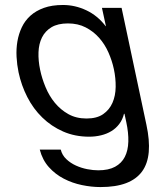

<svg xmlns="http://www.w3.org/2000/svg" viewBox="-20 -549 624 778"><path d="M330.6 -68.8Q372.6 -68.8 397.9 -86.4Q423.3 -104 435.8 -132.6Q448.2 -161.1 448.7 -196.8Q449.2 -232.4 441.4 -269Q434.1 -303.2 419.4 -336.4Q404.8 -369.6 381.6 -395.8Q358.4 -421.9 327.1 -438Q295.9 -454.1 255.4 -454.1Q214.4 -454.1 188.7 -438.7Q163.1 -423.3 150.1 -397.2Q137.2 -371.1 136 -337.2Q134.8 -303.2 142.6 -266.1Q149.9 -231 164.6 -195.8Q179.2 -160.6 202.1 -132.6Q225.1 -104.5 256.8 -86.7Q288.6 -68.8 330.6 -68.8ZM573.2 -43.9Q586.9 19.5 582.8 66.9Q578.6 114.3 555.7 145.8Q532.7 177.2 491 193.1Q449.2 209 387.2 209Q350.6 209 311.8 200.9Q272.9 192.9 238.5 175Q204.1 157.2 178 128.2Q151.9 99.1 141.1 57.1H226.1Q231.9 80.1 248.8 95.9Q265.6 111.8 287.6 121.8Q309.6 131.8 333.5 136.5Q357.4 141.1 377.9 141.1Q419.9 141.1 446.3 126.7Q472.7 112.3 485.8 86.7Q499 61 500 24.9Q501 -11.2 491.7 -54.2L484.4 -87.9H482.4Q476.6 -64 463.1 -46.4Q449.7 -28.8 431.2 -17.6Q412.6 -6.3 389.4 -0.7Q366.2 4.9 341.3 4.9Q283.7 4.9 235.8 -16.1Q188 -37.1 151.4 -72.8Q114.7 -108.4 90.6 -155.8Q66.4 -203.1 55.2 -255.9Q48.8 -286.6 47.1 -318.8Q45.4 -351.1 50.5 -381.3Q55.7 -411.6 68.4 -438.5Q81.1 -465.3 103.3 -485.4Q125.5 -505.4 158 -517.1Q190.4 -528.8 235.4 -528.8Q284.2 -528.8 329.8 -507.3Q375.5 -485.8 408.2 -442.9H409.2L393.1 -517.1H472.7Z"/></svg>

Font: XB Khoramshahr
Style: Oblique
Weight: 400
Italic angle: 12°
Designer: Behnam
Foundry: Irmug
Version: Version 8.005 2009